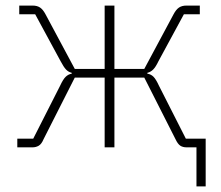

<svg xmlns="http://www.w3.org/2000/svg" viewBox="-20 -528 792 688"><path d="M684 140V-18L707 0H649Q635 0 626 -6Q617 -12 609 -29L497 -250H390V0H355V-250H248L136 -29Q129 -12 119 -6Q109 0 96 0H42V-31H99L195 -220Q206 -244 215.5 -253Q225 -262 237 -264V-267Q225 -270 216.5 -279Q208 -288 197 -309L106 -477H49V-508H97Q113 -508 123.5 -501Q134 -494 143 -477L248 -281H355V-508H390V-281H497L602 -477Q611 -494 621.5 -501Q632 -508 648 -508H696V-477H639L548 -309Q538 -288 529 -279Q520 -270 508 -267V-264Q521 -262 530 -253Q539 -244 550 -220L646 -31H717V140Z"/></svg>

Font: IBM Plex Sans ExtraLight
Style: Regular
Weight: 250
Designer: Mike Abbink, Paul van der Laan, Pieter van Rosmalen
Foundry: Bold Monday
Version: Version 3.201